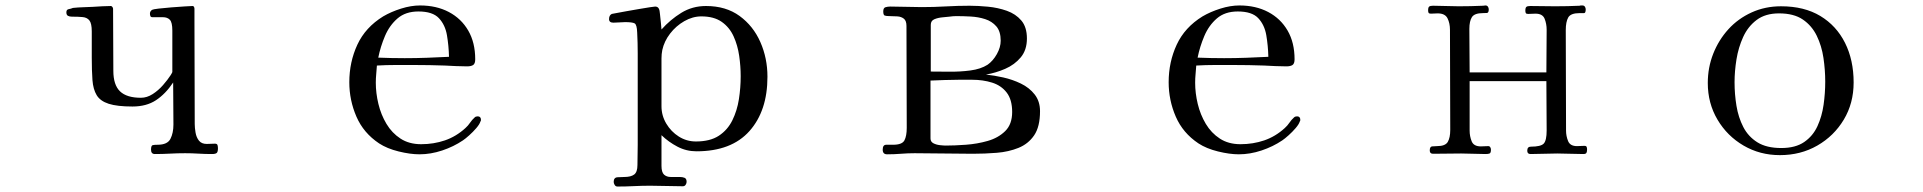

<svg xmlns="http://www.w3.org/2000/svg" viewBox="-20 -563 7040 703"><path d="M778 -20Q778 -7 773.5 -3Q769 1 756 1Q731 1 706.5 -0.5Q682 -2 658 -2Q630 -2 602.5 -0.5Q575 1 547 1Q533 1 533 -15Q533 -30 539 -31.5Q545 -33 557 -33Q593 -33 604 -54.5Q615 -76 615 -107Q615 -145 614.5 -184Q614 -223 614 -261Q586 -219 551 -196Q516 -173 465 -173Q409 -173 378 -183Q347 -193 334 -214.5Q321 -236 318.5 -270Q316 -304 316 -352V-448Q316 -477 307.5 -488Q299 -499 282.5 -500.5Q266 -502 243 -502Q235 -502 229 -505Q223 -508 223 -518Q223 -528 231.5 -529.5Q240 -531 247 -534Q266 -536 284.5 -536.5Q303 -537 321 -538Q338 -539 354 -540Q370 -541 386 -541Q389 -541 391.5 -537.5Q394 -534 394 -531Q394 -474 394.5 -417.5Q395 -361 395 -304Q395 -252 419.5 -228.5Q444 -205 496 -205Q518 -205 539 -218.5Q560 -232 577 -251.5Q594 -271 605 -288Q606 -290 608.5 -294Q611 -298 611 -300V-451Q611 -481 602 -490.5Q593 -500 576.5 -500Q560 -500 538 -500Q532 -500 530.5 -504.5Q529 -509 529 -513Q529 -522 537 -527Q540 -529 560.5 -531.5Q581 -534 607.5 -536Q634 -538 656.5 -539.5Q679 -541 685 -541Q689 -541 690.5 -537.5Q692 -534 692 -531V-483Q692 -389 692.5 -296Q693 -203 693 -109Q693 -95 696 -77.5Q699 -60 708.5 -48Q718 -36 737 -36Q745 -36 752 -36.5Q759 -37 767 -37Q775 -37 776.5 -31.5Q778 -26 778 -20Z M1624 -355Q1623 -396 1616.5 -434Q1610 -472 1587 -496.5Q1564 -521 1512 -521Q1465 -521 1435.5 -495.5Q1406 -470 1389.5 -431Q1373 -392 1365 -352Q1389 -351 1413.5 -350.5Q1438 -350 1462 -350Q1503 -350 1543.5 -351.5Q1584 -353 1624 -355ZM1741 -124Q1741 -120 1739 -118Q1736 -108 1724 -94Q1712 -80 1698 -67.5Q1684 -55 1675 -49Q1641 -26 1599 -12Q1557 2 1516 2Q1482 2 1439.5 -8.5Q1397 -19 1368 -38Q1311 -76 1285 -136Q1259 -196 1259 -262Q1259 -336 1288.5 -399.5Q1318 -463 1383 -503Q1412 -520 1448.5 -531.5Q1485 -543 1518 -543Q1578 -543 1623.5 -519Q1669 -495 1694.5 -451Q1720 -407 1720 -346Q1720 -330 1712.5 -325Q1705 -320 1690 -320Q1670 -320 1649.5 -321Q1629 -322 1609 -323Q1581 -324 1553 -324.5Q1525 -325 1496 -325Q1462 -325 1428 -325Q1394 -325 1360 -323Q1359 -307 1357.5 -291.5Q1356 -276 1356 -260Q1356 -222 1365.5 -182.5Q1375 -143 1395 -109.5Q1415 -76 1446.5 -55.5Q1478 -35 1522 -35Q1568 -35 1609 -49Q1650 -63 1684 -94Q1694 -103 1701 -113.5Q1708 -124 1718 -133Q1722 -137 1729 -137Q1741 -137 1741 -124Z M2692 -284Q2692 -320 2686.5 -358.5Q2681 -397 2666 -430Q2651 -463 2622.5 -483Q2594 -503 2548 -503Q2516 -503 2485.5 -485.5Q2455 -468 2433.5 -440Q2412 -412 2405 -380Q2402 -365 2402 -349Q2402 -333 2402 -317Q2402 -281 2402 -245.5Q2402 -210 2402 -174Q2402 -140 2419.5 -110.5Q2437 -81 2465.5 -63Q2494 -45 2528 -45Q2580 -45 2612 -66Q2644 -87 2661.5 -122.5Q2679 -158 2685.5 -200Q2692 -242 2692 -284ZM2790 -282Q2790 -157 2724 -83Q2658 -9 2530 -9Q2493 -9 2460.5 -26Q2428 -43 2402 -68V44Q2402 68 2411.5 76.5Q2421 85 2436 85Q2451 85 2469 85Q2479 85 2486.5 88Q2494 91 2494 103Q2494 108 2490.5 113.5Q2487 119 2480 119Q2450 119 2420.5 118Q2391 117 2361 117Q2331 117 2301 118.5Q2271 120 2241 120Q2234 120 2230.5 114Q2227 108 2227 103Q2227 87 2241 86Q2255 85 2266 85Q2290 85 2302 76Q2314 67 2314 41Q2314 22 2314.5 4Q2315 -14 2315 -33V-291Q2315 -329 2315 -367.5Q2315 -406 2313 -444Q2312 -473 2303.5 -477.5Q2295 -482 2269 -482Q2259 -482 2248 -481Q2237 -480 2226 -480Q2210 -480 2210 -493Q2210 -507 2220 -512Q2221 -512 2236 -515Q2251 -518 2274 -522Q2297 -526 2320 -530Q2343 -534 2359.5 -536.5Q2376 -539 2379 -539Q2389 -539 2393 -530Q2395 -527 2396.5 -511Q2398 -495 2400 -478Q2402 -461 2402 -455Q2434 -491 2474.5 -516Q2515 -541 2565 -541Q2638 -541 2688 -504.5Q2738 -468 2764 -409Q2790 -350 2790 -282Z M3686 -153Q3686 -198 3666 -224Q3646 -250 3612.5 -260.5Q3579 -271 3539 -271H3491Q3465 -271 3439 -270Q3413 -269 3387 -268V-56Q3387 -44 3397.5 -38.5Q3408 -33 3421.5 -31.5Q3435 -30 3443 -30Q3475 -30 3516.5 -33Q3558 -36 3596.5 -47Q3635 -58 3660.5 -83Q3686 -108 3686 -153ZM3644 -414Q3644 -448 3628 -466.5Q3612 -485 3587 -493Q3562 -501 3534 -502.5Q3506 -504 3481 -504Q3475 -504 3469 -503.5Q3463 -503 3456 -502Q3447 -501 3430.5 -499.5Q3414 -498 3401 -492.5Q3388 -487 3388 -472V-301Q3416 -301 3455.5 -300.5Q3495 -300 3533 -305Q3571 -310 3596 -326Q3616 -340 3630 -365Q3644 -390 3644 -414ZM3788 -156Q3788 -99 3766.5 -67.5Q3745 -36 3709 -21.5Q3673 -7 3629.5 -3.5Q3586 0 3542 0Q3489 0 3435.5 -1Q3382 -2 3329 -2Q3304 -2 3279 0Q3254 2 3228 2Q3212 2 3212 -15Q3212 -33 3225 -33Q3238 -33 3250 -33Q3283 -33 3291.5 -49Q3300 -65 3300 -95Q3300 -188 3299.5 -281Q3299 -374 3299 -468Q3299 -487 3289.5 -494.5Q3280 -502 3266 -503Q3252 -504 3238 -504Q3225 -504 3219.5 -506Q3214 -508 3214 -521Q3214 -534 3222 -536.5Q3230 -539 3240 -539Q3269 -539 3297.5 -538Q3326 -537 3355 -537Q3399 -537 3443 -539.5Q3487 -542 3530 -542Q3561 -542 3597.5 -538.5Q3634 -535 3666.5 -523.5Q3699 -512 3719.5 -488Q3740 -464 3740 -422Q3740 -380 3717.5 -353Q3695 -326 3660.5 -311Q3626 -296 3590 -290Q3619 -287 3653 -279.5Q3687 -272 3718 -257Q3749 -242 3768.5 -217Q3788 -192 3788 -156Z M4624 -355Q4623 -396 4616.5 -434Q4610 -472 4587 -496.5Q4564 -521 4512 -521Q4465 -521 4435.5 -495.5Q4406 -470 4389.5 -431Q4373 -392 4365 -352Q4389 -351 4413.5 -350.5Q4438 -350 4462 -350Q4503 -350 4543.5 -351.5Q4584 -353 4624 -355ZM4741 -124Q4741 -120 4739 -118Q4736 -108 4724 -94Q4712 -80 4698 -67.5Q4684 -55 4675 -49Q4641 -26 4599 -12Q4557 2 4516 2Q4482 2 4439.5 -8.5Q4397 -19 4368 -38Q4311 -76 4285 -136Q4259 -196 4259 -262Q4259 -336 4288.5 -399.5Q4318 -463 4383 -503Q4412 -520 4448.5 -531.5Q4485 -543 4518 -543Q4578 -543 4623.5 -519Q4669 -495 4694.5 -451Q4720 -407 4720 -346Q4720 -330 4712.5 -325Q4705 -320 4690 -320Q4670 -320 4649.5 -321Q4629 -322 4609 -323Q4581 -324 4553 -324.5Q4525 -325 4496 -325Q4462 -325 4428 -325Q4394 -325 4360 -323Q4359 -307 4357.5 -291.5Q4356 -276 4356 -260Q4356 -222 4365.5 -182.5Q4375 -143 4395 -109.5Q4415 -76 4446.5 -55.5Q4478 -35 4522 -35Q4568 -35 4609 -49Q4650 -63 4684 -94Q4694 -103 4701 -113.5Q4708 -124 4718 -133Q4722 -137 4729 -137Q4741 -137 4741 -124Z M5791 -16Q5791 -7 5788.5 -3Q5786 1 5777 1Q5753 1 5729.5 0Q5706 -1 5682 -1Q5657 -1 5633 0Q5609 1 5584 1Q5572 1 5572 -11Q5572 -26 5585 -26Q5622 -26 5632.5 -37.5Q5643 -49 5643 -85Q5643 -131 5642.5 -176Q5642 -221 5642 -266H5361V-85Q5361 -64 5368.5 -45.5Q5376 -27 5402 -27Q5409 -27 5415.5 -27.5Q5422 -28 5429 -28Q5434 -28 5436.5 -24Q5439 -20 5439 -15Q5439 -3 5434 -1Q5429 1 5419 1Q5397 1 5375 0Q5353 -1 5330 -1Q5305 -1 5279 -0.5Q5253 0 5227 0Q5215 0 5215 -12Q5215 -26 5223.5 -27Q5232 -28 5242 -28Q5272 -28 5281 -43.5Q5290 -59 5290 -87Q5290 -179 5289.5 -271Q5289 -363 5289 -454Q5289 -478 5280 -496Q5271 -514 5244 -514Q5238 -514 5231.5 -513.5Q5225 -513 5219 -513Q5212 -513 5210.5 -516.5Q5209 -520 5209 -525Q5209 -536 5213 -539Q5217 -542 5227 -542Q5250 -542 5274 -541Q5298 -540 5321 -540Q5343 -540 5365.5 -540.5Q5388 -541 5410 -542Q5412 -542 5414.5 -542.5Q5417 -543 5419 -543Q5425 -543 5428 -538.5Q5431 -534 5431 -529Q5431 -516 5424.5 -515.5Q5418 -515 5410 -515Q5379 -515 5369.5 -500.5Q5360 -486 5360 -457Q5360 -417 5360.5 -377.5Q5361 -338 5361 -298H5642Q5642 -337 5642.5 -376Q5643 -415 5643 -454Q5643 -476 5635.5 -494.5Q5628 -513 5602 -513Q5595 -513 5588.5 -512.5Q5582 -512 5575 -512Q5568 -512 5566.5 -515.5Q5565 -519 5565 -524Q5565 -535 5569 -538Q5573 -541 5583 -541Q5606 -541 5629 -540.5Q5652 -540 5674 -540Q5697 -540 5719.5 -540.5Q5742 -541 5764 -542Q5766 -543 5769 -543Q5772 -543 5774 -543Q5780 -543 5783 -538.5Q5786 -534 5786 -529Q5786 -515 5780 -515Q5774 -515 5764 -515Q5731 -515 5722 -499Q5713 -483 5713 -453Q5713 -362 5713.5 -269.5Q5714 -177 5714 -85Q5714 -65 5721.5 -46.5Q5729 -28 5754 -28Q5761 -28 5767.5 -28.5Q5774 -29 5781 -29Q5788 -29 5789.5 -25Q5791 -21 5791 -16Z M6663 -264Q6663 -307 6656.5 -351Q6650 -395 6632 -432Q6614 -469 6581 -491.5Q6548 -514 6494 -514Q6444 -514 6412 -490Q6380 -466 6362.5 -427.5Q6345 -389 6338 -345.5Q6331 -302 6331 -262Q6331 -218 6338 -175.5Q6345 -133 6363 -98Q6381 -63 6414.5 -42Q6448 -21 6502 -21Q6554 -21 6586 -43Q6618 -65 6634.5 -101Q6651 -137 6657 -179.5Q6663 -222 6663 -264ZM6767 -261Q6767 -185 6731 -125Q6695 -65 6634 -30Q6573 5 6497 5Q6424 5 6364 -30Q6304 -65 6268.5 -125Q6233 -185 6233 -259Q6233 -316 6253 -366.5Q6273 -417 6308.5 -456Q6344 -495 6393.5 -517.5Q6443 -540 6501 -540Q6586 -540 6645 -504.5Q6704 -469 6735.5 -406Q6767 -343 6767 -261Z"/></svg>

Font: Kaisei Decol
Style: Regular
Weight: 400
Designer: Font-Kai, 金井和夫
Foundry: KAZUO KANAI
Version: Version 5.003